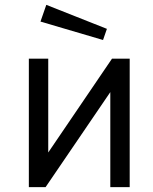

<svg xmlns="http://www.w3.org/2000/svg" viewBox="-20 -772 633 792"><path d="M179 -143V-530H99V0H168L435 -392V0H515V-530H442ZM147 -683 405 -607 421 -653 171 -752Z"/></svg>

Font: Cheyenne Sans
Style: Regular
Weight: 400
Designer: The Public Sans project authors (U.S. Web Design System), Libre Franklin designed by Pablo Impallari and Rodrigo Fuenzal
Foundry: The Cheyenne Sans Project Authors
Version: Version 2.007